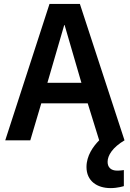

<svg xmlns="http://www.w3.org/2000/svg" viewBox="-20 -717 663 981"><path d="M6.8 0H134.8L190.9 -189H428.2L486.8 0C456.1 30.8 421.9 78.6 421.9 136.2C421.9 208 476.1 244.1 544.9 244.1C582 244.1 612.8 233.9 612.8 233.9V151.9C612.8 151.9 597.2 154.8 579.1 154.8C545.9 154.8 529.8 137.2 529.8 109.9C529.8 77.1 555.2 36.1 616.2 0L388.2 -696.8H232.9ZM222.2 -293.9 308.1 -588.9H310.1L396 -293.9Z"/></svg>

Font: Doppio One
Style: Regular
Weight: 400
Designer: Szymon Celej
Foundry: Sorkin Type Co
Version: Version 1.002